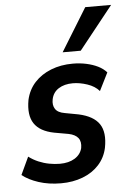

<svg xmlns="http://www.w3.org/2000/svg" viewBox="-54 -784 570 835"><g transform="rotate(-5 231.5 -367.0)"><path d="M179 10Q125 10 81 -4.5Q37 -19 10 -41L46 -118Q66 -103 88.5 -93.5Q111 -84 135 -79.5Q159 -75 181 -75Q220 -75 246 -91Q272 -107 279 -135Q284 -163 271.5 -179Q259 -195 230 -201L168 -212Q106 -224 81.5 -261Q57 -298 69 -364Q79 -408 107.5 -439Q136 -470 179 -487Q222 -504 274 -504Q305 -504 333 -498Q361 -492 383.5 -481Q406 -470 421 -453L382 -375Q363 -397 330 -408Q297 -419 267 -419Q230 -419 205 -403Q180 -387 174 -357Q169 -332 180 -315Q191 -298 221 -293L280 -282Q345 -268 370 -231Q395 -194 382 -127Q373 -85 345 -54Q317 -23 274 -6.5Q231 10 179 10ZM235 -557 350 -744H463L314 -557Z"/></g></svg>

Font: Nunito Sans 10pt Condensed
Style: Bold Italic
Weight: 700
Width: 3
Italic angle: -9°
Designer: Vernon Adams
Foundry: Vernon Adams
Version: Version 3.101;gftools[0.9.27]